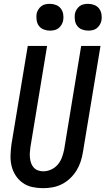

<svg xmlns="http://www.w3.org/2000/svg" viewBox="-20 -975 552 1003"><path d="M205 8Q176 8 148.5 2Q121 -4 99 -19.5Q77 -35 62 -58Q47 -81 40.5 -108Q34 -135 35 -164Q36 -193 40 -222L125 -735H226L139 -207Q137 -193 136 -178.5Q135 -164 136.5 -150Q138 -136 142.5 -123Q147 -110 156 -100Q165 -90 178 -85Q191 -80 206 -80Q226 -80 246.5 -89Q267 -98 281.5 -115Q296 -132 303.5 -152.5Q311 -173 315 -193L404 -735H505L413 -179Q409 -154 401 -130Q393 -106 379.5 -84Q366 -62 346.5 -43.5Q327 -25 303.5 -13Q280 -1 255 3.5Q230 8 205 8ZM441 -815Q424 -815 408.5 -821Q393 -827 383.5 -839.5Q374 -852 371.5 -868.5Q369 -885 371 -902Q373 -913 379.5 -924Q386 -935 395.5 -942.5Q405 -950 417 -952.5Q429 -955 440 -955Q457 -955 472.5 -949Q488 -943 497.5 -930.5Q507 -918 510 -901.5Q513 -885 510 -868Q508 -857 501.5 -846Q495 -835 485.5 -827.5Q476 -820 464 -817.5Q452 -815 441 -815ZM241 -815Q224 -815 208.5 -821Q193 -827 183.5 -839.5Q174 -852 171.5 -868.5Q169 -885 171 -902Q173 -913 179.5 -924Q186 -935 195.5 -942.5Q205 -950 217 -952.5Q229 -955 240 -955Q257 -955 272.5 -949Q288 -943 297.5 -930.5Q307 -918 310 -901.5Q313 -885 310 -868Q308 -857 301.5 -846Q295 -835 285.5 -827.5Q276 -820 264 -817.5Q252 -815 241 -815Z"/></svg>

Font: Iosevka Semibold Oblique
Style: Regular
Weight: 600
Italic angle: -9°
Monospace: yes
Designer: Belleve Invis
Foundry: Belleve Invis
Version: Version 32.5.0; ttfautohint (v1.8.4)